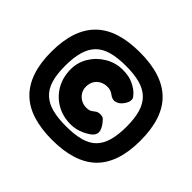

<svg xmlns="http://www.w3.org/2000/svg" viewBox="-152 -875 965 965"><g transform="rotate(45 330.5 -392.0)"><path d="M330 -80Q252 -80 192.5 -98.5Q133 -117 93.5 -155.5Q54 -194 34 -252.5Q14 -311 14 -390Q14 -471 34 -530Q54 -589 94 -628Q134 -667 193.5 -685.5Q253 -704 331 -704Q411 -704 470 -685Q529 -666 568.5 -627.5Q608 -589 627.5 -530Q647 -471 647 -391Q647 -310 626.5 -251Q606 -192 566.5 -154.5Q527 -117 467.5 -98.5Q408 -80 330 -80ZM341 -201Q285 -201 240.5 -226.5Q196 -252 170.5 -296.5Q145 -341 145 -398Q145 -447 170.5 -488.5Q196 -530 239 -555.5Q282 -581 332 -581Q377 -581 407 -566.5Q437 -552 453 -535.5Q469 -519 470 -512Q473 -496 463 -478.5Q453 -461 439 -450Q430 -444 421 -441.5Q412 -439 404 -440.5Q396 -442 389 -446Q389 -446 374 -456Q359 -466 339 -466Q316 -466 298.5 -456.5Q281 -447 271 -430Q261 -413 261 -390Q261 -369 271 -352.5Q281 -336 298.5 -326Q316 -316 336 -316Q357 -316 367 -323Q377 -330 386 -336.5Q395 -343 410 -343Q424 -343 430 -339.5Q436 -336 449 -320Q470 -293 469.5 -272.5Q469 -252 446 -236Q430 -225 412.5 -217Q395 -209 377 -205Q359 -201 341 -201ZM331 -178Q391 -178 433 -189.5Q475 -201 500 -226.5Q525 -252 536.5 -293Q548 -334 548 -392Q548 -452 535.5 -493Q523 -534 496.5 -559Q470 -584 429 -595Q388 -606 330 -606Q271 -606 229.5 -594.5Q188 -583 162.5 -557.5Q137 -532 125 -490.5Q113 -449 113 -389Q113 -329 125.5 -288.5Q138 -248 165 -223.5Q192 -199 233 -188.5Q274 -178 331 -178Z"/></g></svg>

Font: Fredoka
Style: Bold
Weight: 700
Designer: Ben Nathan
Foundry: Milena B. Brandão, Ben Nathan
Version: Version 2.001